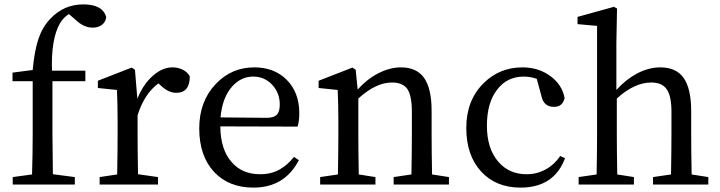

<svg xmlns="http://www.w3.org/2000/svg" viewBox="-20 -841 3282 875"><path d="M38 0V-34L126 -46Q129 -139 129 -230V-471H37V-510L129 -522Q137 -610 155 -663.5Q173 -717 208 -754Q270 -821 360 -821Q448 -821 464 -763Q462 -742 445.5 -728.5Q429 -715 402 -715Q362 -715 324 -751L294 -777Q269 -761 254 -736Q212 -664 217 -519H369V-471H219V-230Q219 -169 221 -47L321 -34V0Z M434 0V-34L514 -46Q516 -156 516 -230V-287Q516 -365 513 -431L426 -440V-473L580 -533L595 -523L606 -391Q633 -458 677 -496Q720 -534 766 -534Q792 -534 813.5 -523Q835 -512 845 -493Q845 -418 783 -418Q749 -418 715 -449L702 -461Q638 -414 607 -316V-230Q607 -159 609 -47L700 -34V0Z M1135 14Q1023 14 956 -57Q888 -130 888 -256Q888 -379 963 -458Q1035 -534 1139 -534Q1229 -534 1286 -478Q1344 -420 1344 -325Q1344 -288 1336 -264L984 -265Q985 -159 1036 -102Q1083 -47 1166 -47Q1217 -47 1255 -69Q1288 -87 1320 -126L1342 -111Q1277 14 1135 14ZM1196 -304Q1230 -304 1244 -321Q1255 -335 1255 -365Q1255 -417 1221 -454Q1186 -492 1134 -492Q1079 -492 1039 -448Q993 -397 985 -306Z M1439 0V-34L1520 -46Q1522 -158 1522 -230V-287Q1522 -365 1519 -431L1432 -440V-473L1586 -533L1601 -523L1610 -433Q1652 -480 1704 -507Q1757 -534 1807 -534Q1878 -534 1912 -487Q1947 -439 1947 -335V-230Q1947 -156 1949 -46L2026 -34V0H1774V-34L1855 -46Q1857 -156 1857 -230V-332Q1857 -405 1836 -436Q1815 -465 1766 -465Q1693 -465 1613 -392V-230Q1613 -158 1615 -46L1691 -34V0Z M2352 14Q2240 14 2172.5 -59.5Q2105 -133 2105 -258Q2105 -383 2183 -461Q2256 -534 2361 -534Q2434 -534 2488 -494.5Q2542 -455 2553 -394Q2544 -354 2505 -354Q2457 -354 2447 -405L2426 -482Q2396 -492 2367 -492Q2291 -492 2246 -433Q2199 -373 2199 -268Q2199 -165 2250 -105Q2299 -47 2380 -47Q2427 -47 2467 -69Q2507 -91 2533 -130L2555 -120Q2505 14 2352 14Z M2617 0V-34L2699 -46Q2701 -158 2701 -230V-723L2612 -731V-764L2778 -810L2792 -802L2789 -646V-431Q2831 -478 2883 -506Q2937 -534 2989 -534Q3060 -534 3094 -488Q3130 -439 3130 -334V-230Q3130 -156 3132 -46L3208 -34V0H2956V-34L3038 -46Q3040 -156 3040 -230V-332Q3040 -406 3017 -436Q2996 -465 2948 -465Q2871 -465 2791 -392V-230Q2791 -158 2793 -46L2869 -34V0Z"/></svg>

Font: GenRyuMin TW M
Style: Regular
Weight: 500
Version: Version 1.501;PS 1;hotconv 16.6.51;makeotf.lib2.5.65220